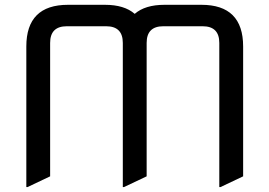

<svg xmlns="http://www.w3.org/2000/svg" viewBox="-20 -757 1104 787"><path d="M92.8 9.8H87.9V-566.4Q87.9 -737.3 258.8 -737.3H410.2Q489.7 -737.3 532.2 -700.2Q574.7 -737.3 654.3 -737.3H805.7Q976.6 -737.3 976.6 -566.4V-34.2L883.8 9.8H878.9V-581.1Q878.9 -649.4 810.5 -649.4H649.4Q581.1 -649.4 581.1 -581.1V-34.2L488.3 9.8H483.4V-581.1Q483.4 -649.4 415 -649.4H253.9Q185.5 -649.4 185.5 -581.1V-34.2Z"/></svg>

Font: Nova Square
Style: Book
Weight: 400
Designer: Wojciech Kalinowski "wmk69" (wmk69@o2.pl)
Foundry: Wojciech Kalinowski "wmk69" (wmk69@o2.pl)
Version: Version 3.1.0; 2021-05-23